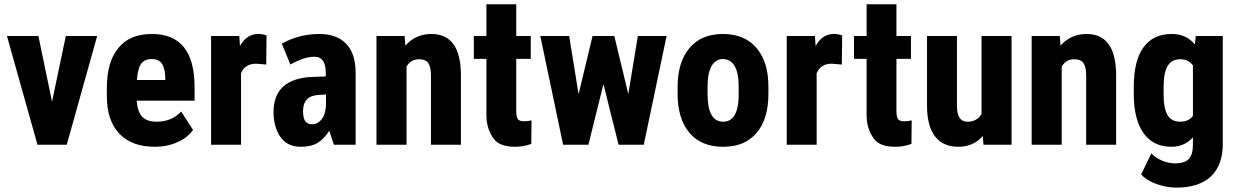

<svg xmlns="http://www.w3.org/2000/svg" viewBox="-20 -668 5711 886"><path d="M157.7 -499.5 220.2 -198.7 283.2 -499.5 283.7 -502H286.1H424.3H428.2L427.2 -497.6L288.6 -2.4L288.1 0H285.2H155.8H152.8L152.3 -2.4L13.2 -497.6L12.2 -502H16.1H154.8H157.2Z M611.8 -298.8H742.7V-307.6Q741.7 -351.6 727.5 -374Q713.9 -395.5 679.9 -395.5Q646 -395.5 630.6 -372.6Q615.2 -349.6 611.8 -298.8ZM798.3 -11.7Q752 9.3 694.8 9.3Q587.9 9.3 530.5 -51.3Q473.1 -111.8 473.1 -224.1V-263.2Q473.1 -381.8 525.9 -446.3Q578.6 -511.2 680.7 -511.2Q779.8 -511.2 828.6 -450.2Q877 -389.6 877.9 -270.5V-207V-203.6H875H610.8Q614.3 -153.3 635.7 -129.9Q657.7 -106 703.6 -106.4Q770 -106.4 813 -150.4L815.9 -153.3L818.4 -149.9L869.6 -70.3L871.1 -68.4L869.6 -66.9Q857.4 -49.8 839.6 -35.9Q821.8 -22 798.3 -11.7Z M1208.5 -370.1 1205.1 -370.6 1161.6 -374Q1110.4 -374 1092.3 -330.1V-3.4V0H1088.9H957.5H954.1V-3.4V-498.5V-502H957.5H1081.1H1084L1084.5 -499L1087.4 -456.1Q1118.7 -511.2 1170.9 -511.2Q1193.8 -511.2 1208 -504.9L1210 -503.9V-502L1208.5 -373.5Z M1484.4 -190.9V-231.9L1452.1 -230Q1413.6 -228 1396 -209.2Q1378.4 -190.4 1378.4 -155.3Q1378.4 -122.6 1389.2 -108.4Q1399.9 -94.7 1420.4 -94.7Q1447.8 -94.7 1465.8 -120.1Q1484.4 -145.5 1484.4 -190.9ZM1361.8 -499.5Q1405.3 -511.2 1454.1 -511.2Q1533.2 -511.2 1577.1 -466.3Q1621.1 -420.9 1621.1 -331.5V-3.4V0H1617.2H1523.4H1521L1520 -2.4L1499.5 -64.5Q1475.1 -27.3 1447.3 -9.8Q1417.5 9.3 1369.1 9.3Q1368.7 9.3 1368.2 9.3Q1368.2 9.3 1367.7 9.3Q1305.2 9.3 1273.4 -37.1Q1257.8 -60.1 1250 -88.4Q1242.2 -116.7 1242.2 -150.4Q1242.2 -229.5 1288.1 -269.5Q1334 -309.6 1420.9 -313L1483.4 -315.4V-331.1Q1483.4 -406.2 1431.2 -406.2Q1384.8 -406.2 1323.2 -372.1L1319.8 -370.1L1318.4 -374L1281.7 -463.4L1280.3 -466.3L1283.2 -467.8Q1318.8 -488.3 1361.8 -499.5Z M1847.2 -502V-499L1850.6 -457.5Q1897.9 -511.2 1970.7 -511.2Q2103.5 -511.2 2106.9 -329.1V-3.4V0H2104H1972.2H1968.8V-3.4V-317.9Q1968.8 -358.9 1956.1 -377.4Q1943.4 -395 1911.6 -394.5Q1876.5 -394.5 1856 -360.8V-3.4V0H1852.5H1720.7H1717.3V-3.4V-498.5V-502H1720.7H1844.2Z M2362.3 -502H2426.3H2429.2V-498.5V-399.9V-396.5H2426.3H2362.3V-156.2Q2362.3 -128.9 2369.6 -118.2Q2377 -108.4 2397.9 -108.4Q2397.9 -108.4 2398.4 -108.4Q2416.5 -108.4 2428.7 -111.8L2432.6 -112.8V-108.4L2431.6 -6.3V-4.4L2429.7 -3.4Q2395.5 9.3 2356 9.3Q2285.6 9.3 2258.3 -27.8Q2224.6 -73.2 2224.6 -137.2V-396.5H2169.4H2166.5V-399.9V-498.5V-502H2169.4H2224.6V-648.4H2362.3Z M2815.4 -499.5 2879.4 -233.9 2922.9 -499 2923.3 -502H2925.8H3052.2H3056.2L3055.2 -498L2951.2 -2.4L2950.7 0H2948.2H2837.4H2834.5L2834 -2.4L2764.6 -279.8L2695.8 -2.4L2695.3 0H2692.4H2581.1H2578.6L2578.1 -2.4L2474.1 -498L2473.1 -502H2477.1H2603.5H2606.4L2606.9 -499L2649.9 -233.4L2713.9 -499.5L2714.4 -502H2717.3H2812H2814.9Z M3245.1 -266.6V-234.9Q3245.1 -106.4 3316.9 -106.4Q3382.8 -106.4 3388.2 -212.9L3388.7 -266.6Q3388.7 -333 3369.1 -364.7Q3350.1 -395.5 3315.9 -395.5Q3283.2 -395.5 3264.6 -364.7Q3245.1 -333 3245.1 -266.6ZM3106.9 -235.4V-267.1Q3106.9 -380.9 3161.1 -445.8Q3215.8 -511.2 3315.9 -511.2Q3416.5 -511.2 3471.7 -445.8Q3526.4 -380.9 3525.9 -266.1V-234.4Q3525.9 -120.1 3472.2 -55.7Q3444.8 -23.4 3406.7 -6.8Q3367.7 9.3 3316.9 9.3Q3215.3 9.3 3161.1 -55.7Q3133.8 -87.9 3120.4 -133.1Q3106.9 -178.2 3106.9 -235.4Z M3864.7 -370.1 3861.3 -370.6 3817.9 -374Q3766.6 -374 3748.5 -330.1V-3.4V0H3745.1H3613.8H3610.4V-3.4V-498.5V-502H3613.8H3737.3H3740.2L3740.7 -499L3743.7 -456.1Q3774.9 -511.2 3827.1 -511.2Q3850.1 -511.2 3864.3 -504.9L3866.2 -503.9V-502L3864.7 -373.5Z M4116.7 -502H4180.7H4183.6V-498.5V-399.9V-396.5H4180.7H4116.7V-156.2Q4116.7 -128.9 4124 -118.2Q4131.3 -108.4 4152.3 -108.4Q4152.3 -108.4 4152.8 -108.4Q4170.9 -108.4 4183.1 -111.8L4187 -112.8V-108.4L4186 -6.3V-4.4L4184.1 -3.4Q4149.9 9.3 4110.4 9.3Q4040 9.3 4012.7 -27.8Q3979 -73.2 3979 -137.2V-396.5H3923.8H3920.9V-399.9V-498.5V-502H3923.8H3979V-648.4H4116.7Z M4518.1 -2.9 4515.1 -40.5Q4472.2 9.3 4402.3 9.3Q4331.1 9.3 4294.4 -39.1Q4258.3 -86.9 4257.8 -177.7V-498.5V-502H4261.2H4392.6H4396V-498.5V-175.8Q4397 -106.4 4444.3 -106.4Q4489.3 -106.4 4509.3 -142.6V-498.5V-502H4512.7H4645H4647.9V-498.5V-3.4V0H4645H4521.5H4518.6Z M4870.6 -502V-499L4874 -457.5Q4921.4 -511.2 4994.1 -511.2Q5127 -511.2 5130.4 -329.1V-3.4V0H5127.4H4995.6H4992.2V-3.4V-317.9Q4992.2 -358.9 4979.5 -377.4Q4966.8 -395 4935.1 -394.5Q4899.9 -394.5 4879.4 -360.8V-3.4V0H4876H4744.1H4740.7V-3.4V-498.5V-502H4744.1H4867.7Z M5349.6 -266.1V-233.9Q5349.6 -166.5 5368.2 -136.2Q5386.2 -106.4 5425.8 -106.4Q5465.3 -106.4 5484.9 -133.3V-365.7Q5464.4 -395 5426.8 -394.5Q5387.7 -394.5 5369.1 -365.2Q5349.6 -334.5 5349.6 -266.1ZM5211.9 -229.5V-266.1Q5211.9 -389.2 5256.8 -449.7Q5302.2 -511.2 5386.2 -511.2Q5454.6 -511.2 5493.7 -462.9L5498 -499V-502H5501H5619.6H5622.6V-498.5V-3.4Q5622.6 94.2 5567.9 146Q5513.2 197.8 5407.7 197.8Q5363.8 197.8 5316.9 181.2Q5270.5 164.6 5247.6 138.2L5246.1 136.2L5247.1 134.3L5291.5 43.5L5293.5 39.6L5296.4 43Q5314.5 62 5343.8 73.7Q5374 85.9 5401.4 85.9Q5446.3 85.9 5465.3 65.9Q5484.9 45.9 5484.9 0V-34.2Q5445.8 9.3 5385.7 9.3Q5301.8 9.3 5256.8 -53.7Q5212.9 -116.2 5211.9 -229.5Z"/></svg>

Font: MAUL Condensed Bold
Style: Condensed Bold
Weight: 700
Designer: MAUL
Version: Version 1.0; 2020; ttfautohint (v1.8.3)